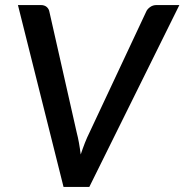

<svg xmlns="http://www.w3.org/2000/svg" viewBox="-20 -740 730 760"><path d="M690 -720 333.5 0H231.5L51 -720H141.5Q156 -720 164.8 -712.5Q173.5 -705 175.5 -693.5L283.5 -216Q288.5 -197 292.5 -174.8Q296.5 -152.5 299.5 -128.5Q307.5 -152.5 316.2 -174.8Q325 -197 334.5 -216L558.5 -693.5Q562.5 -703.5 573.8 -711.8Q585 -720 599.5 -720Z"/></svg>

Font: Lato SemiBold
Style: Italic
Weight: 600
Italic angle: -7°
Designer: Lukasz Dziedzic with Adam Twardoch and Botio Nikoltchev
Foundry: tyPoland Lukasz Dziedzic
Version: Version 2.015; 2015-08-06; http://www.latofonts.com/